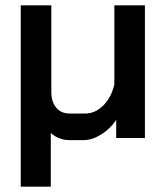

<svg xmlns="http://www.w3.org/2000/svg" viewBox="-20 -519 629 722"><path d="M525 -499V0H417V-68Q394 -34 360 -13Q326 8 294 8H243Q201 8 171 -19V183H58V-499H173V-173Q173 -136 191.5 -114Q210 -92 242 -92H300Q338 -92 368.5 -122.5Q399 -153 410 -202V-499Z"/></svg>

Font: Bai Jamjuree SemiBold
Style: Regular
Weight: 600
Version: Version 1.000; ttfautohint (v1.6)